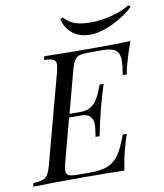

<svg xmlns="http://www.w3.org/2000/svg" viewBox="-110 -798 738 866"><g transform="rotate(-10 258.5 -365.5)"><path d="M517.7 -571Q496.8 -512.9 487.1 -475.8Q478.2 -446.8 475.8 -425.8H457.3Q464.5 -472.6 464.5 -490.3Q464.5 -525 446.8 -538.7Q429 -552.4 383.1 -552.4H324.2Q295.2 -552.4 281 -548Q266.9 -543.5 258.1 -529.8Q249.2 -516.1 241.1 -485.5L190.3 -295.2H243.5Q271.8 -295.2 290.3 -308.5Q308.9 -321.8 319.4 -339.5Q329.8 -357.3 340.3 -384.7Q342.7 -392.7 346.8 -401.6H365.3Q348.4 -348.4 337.1 -305.6L332.3 -287.1Q321 -244.4 306.5 -172.6H287.9L290.3 -188.7Q291.1 -194.4 292.7 -206.5Q294.4 -218.5 294.4 -227.4Q294.4 -251.6 281.9 -265.3Q269.4 -279 238.7 -279H185.5L133.9 -85.5Q126.6 -60.5 126.6 -46Q126.6 -29 138.7 -23.8Q150.8 -18.5 181.5 -18.5H240.3Q290.3 -18.5 320.2 -31.9Q350 -45.2 369.8 -74.6Q389.5 -104 410.5 -161.3H429Q420.2 -137.9 411.3 -103.2Q398.4 -58.1 389.5 0Q334.7 -2.4 204.8 -2.4Q50 -2.4 -28.2 0L-24.2 -16.1Q4.8 -17.7 19 -22.6Q33.1 -27.4 41.9 -41.1Q50.8 -54.8 58.9 -85.5L166.1 -485.5Q173.4 -511.3 173.4 -525Q173.4 -541.9 161.7 -547.6Q150 -553.2 119.4 -554.8L123.4 -571Q202.4 -568.5 357.3 -568.5Q470.2 -568.5 517.7 -571ZM537.1 -731.5 545.2 -722.6Q510.5 -687.9 451.6 -659.3Q392.7 -630.6 345.2 -630.6Q295.2 -630.6 263.7 -656.9Q232.3 -683.1 223.4 -724.2L236.3 -728.2Q257.3 -704 285.5 -694.4Q313.7 -684.7 358.9 -684.7Q402.4 -684.7 451.2 -696.8Q500 -708.9 537.1 -731.5Z"/></g></svg>

Font: Playfair Display SC
Style: Italic
Weight: 400
Italic angle: -14°
Designer: Claus Eggers Sørensen
Foundry: Claus Eggers Sørensen
Version: Version 1.202; ttfautohint (v1.6)